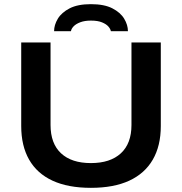

<svg xmlns="http://www.w3.org/2000/svg" viewBox="-20 -891 874 923"><path d="M417 12Q307 12 232.5 -22.5Q158 -57 120 -123.5Q82 -190 82 -285V-687H223V-290Q223 -201 273.5 -154Q324 -107 417 -107Q510 -107 561 -154Q612 -201 612 -290V-687H753V-285Q753 -190 714.5 -123.5Q676 -57 601.5 -22.5Q527 12 417 12ZM240 -741Q240 -771 258 -801Q276 -831 315 -851Q354 -871 417 -871Q481 -871 520 -851Q559 -831 577 -801Q595 -771 595 -741H513Q511 -752 501 -763.5Q491 -775 470.5 -783.5Q450 -792 417 -792Q387 -792 366 -784Q345 -776 334 -764.5Q323 -753 321 -741Z"/></svg>

Font: Archivo SemiExpanded SemiBold
Style: Regular
Weight: 600
Width: 6
Designer: Hector Gatti
Foundry: Omnibus-Type
Version: Version 2.001